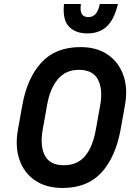

<svg xmlns="http://www.w3.org/2000/svg" viewBox="-20 -924 680 954"><path d="M601 -402 579 -279Q554 -143 484 -66.5Q414 10 291 10Q210 10 155 -27Q100 -64 77 -129.5Q54 -195 69 -279L91 -402Q115 -536 185.5 -613Q256 -690 380 -690Q461 -690 515.5 -652.5Q570 -615 593 -550Q616 -485 601 -402ZM478 -402Q492 -481 466.5 -529Q441 -577 372 -577Q306 -577 267 -530Q228 -483 214 -402L192 -279Q178 -197 203.5 -150Q229 -103 297 -103Q365 -103 403 -149Q441 -195 456 -279ZM419 -839Q440 -839 454 -853.5Q468 -868 476 -904H566Q547 -826 510 -792Q473 -758 414 -758Q355 -758 322.5 -792Q290 -826 298 -904H382Q377 -868 387 -853.5Q397 -839 419 -839Z"/></svg>

Font: Inria Sans
Style: Bold Italic
Weight: 700
Italic angle: -10°
Designer: Black Foundry Team
Foundry: Black Foundry
Version: Version 1.2; ttfautohint (v1.8.3)